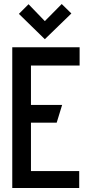

<svg xmlns="http://www.w3.org/2000/svg" viewBox="-20 -935 449 955"><path d="M335 -868 287 -915 203 -830 122 -914 74 -866 203 -740ZM41 0H374V-84H134V-325H262L289 -413H134V-609H376V-700H41Z"/></svg>

Font: Advent Pro SemiBold
Style: Regular
Weight: 600
Designer: VivaRado, Andreas Kalpakidis
Foundry: VivaRado, Andreas Kalpakidis
Version: Version 3.000